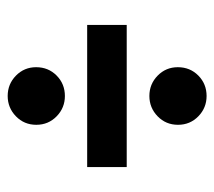

<svg xmlns="http://www.w3.org/2000/svg" viewBox="-49 -520 558 500"><g transform="rotate(90 230.0 -270.0)"><path d="M45 -218V-321H415V-218ZM229.9 -11Q199 -11 177 -32.5Q155 -54.1 155 -85Q155 -117 176.8 -138.5Q198.6 -160 230 -160Q260.8 -160 282.9 -138.5Q305 -117 305 -85.5Q305 -54 282.9 -32.5Q260.7 -11 229.9 -11ZM229.9 -380Q199 -380 177 -401.5Q155 -423.1 155 -454Q155 -486 176.8 -507.5Q198.6 -529 230 -529Q260.8 -529 282.9 -507.5Q305 -486 305 -454.5Q305 -423 282.9 -401.5Q260.7 -380 229.9 -380Z"/></g></svg>

Font: Teachers
Style: Regular
Weight: 400
Designer: Alfredo Marco Pradil, Chank Diesel
Version: Version 1.001